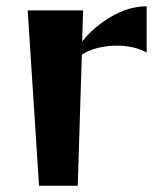

<svg xmlns="http://www.w3.org/2000/svg" viewBox="-20 -590 490 610"><path d="M68 -557H244L241 -458Q278 -505 334 -537.5Q390 -570 446 -570V-423Q406 -445 351 -445Q320 -445 290 -437.5Q260 -430 240 -416L227 0H104Z"/></svg>

Font: Tiejili SC
Style: Regular
Weight: 400
Designer: Buernia
Foundry: Ershou Xiaoxi Press
Version: Version 1.100